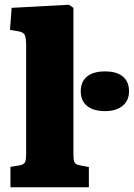

<svg xmlns="http://www.w3.org/2000/svg" viewBox="-20 -789 563 808"><path d="M24 -1V-87L62 -93Q79 -96 84.5 -105Q90 -114 90 -142V-598Q90 -631 83.5 -643Q77 -655 53 -658L22 -663L29 -756L270 -769L289 -756V-140Q289 -114 294 -105Q299 -96 318 -93L354 -86V-1ZM421.8 -321.4Q373.5 -321.4 346.7 -343Q319.8 -364.5 319.8 -405Q319.8 -444.6 345.8 -466.5Q371.7 -488.5 421.8 -488.5Q472 -488.5 497.5 -466.5Q523 -444.6 523 -405Q523 -365.4 495.7 -343.4Q468.4 -321.4 421.8 -321.4Z"/></svg>

Font: Literata 12pt ExtraBold
Style: Regular
Weight: 800
Designer: Latin by Veronika Burian and Jose Scaglione. Greek by Irene Vlachou. Cyrillic by Vera Evstafieva.
Foundry: TypeTogether
Version: Version 3.002